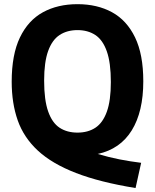

<svg xmlns="http://www.w3.org/2000/svg" viewBox="-20 -770 762 944"><path d="M646.5 154.5Q471 126 353.5 80.5Q236 35 166.5 -29.2Q97 -93.5 67.2 -178Q37.5 -262.5 37.5 -368Q37.5 -501.5 78 -585.8Q118.5 -670 191.2 -709.8Q264 -749.5 361 -749.5Q458 -749.5 530.8 -709.8Q603.5 -670 644 -586.2Q684.5 -502.5 684.5 -370Q684.5 -221 627.8 -129Q571 -37 460.5 -13Q516 3.5 568.8 13.8Q621.5 24 674 30.5ZM361 -118Q412.5 -118 449 -142Q485.5 -166 505.2 -220.5Q525 -275 525 -366.5Q525 -461.5 505.2 -517.5Q485.5 -573.5 448.8 -597.8Q412 -622 361 -622Q310 -622 273.2 -598Q236.5 -574 216.8 -519.5Q197 -465 197 -373.5Q197 -278 216.8 -222Q236.5 -166 273 -142Q309.5 -118 361 -118Z"/></svg>

Font: Encode Sans SmCnd
Style: Bold
Weight: 700
Width: 4
Designer: Multiple Designers
Foundry: Impallari Type
Version: Version 3.002; ttfautohint (v1.8.3) -l 8 -r 50 -G 200 -x 14 